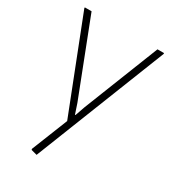

<svg xmlns="http://www.w3.org/2000/svg" viewBox="-184 -640 864 961"><g transform="rotate(30 248.0 -160.0)"><path d="M146 211 145 205 228 -3 20 -535V-540H59L227 -107L246 -50H249L269 -107L440 -540H478V-535L180 220Z"/></g></svg>

Font: Encode Sans Narrow
Style: Thin
Weight: 250
Designer: Pablo Impallari, Andres Torresi
Foundry: Pablo Impallari, Andres Torresi
Version: Version 1.000; ttfautohint (v1.00) -l 8 -r 50 -G 200 -x 14 -